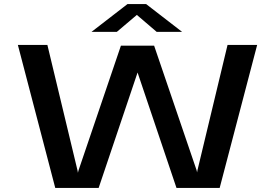

<svg xmlns="http://www.w3.org/2000/svg" viewBox="-20 -920 1340 940"><path d="M250.5 0 67.5 -700H212L360 -83.5L361.5 -74L364 -84.5L572 -696.5H734.5L942.5 -86.5L945 -76L946.5 -85.5L1094 -700H1239L1055.5 0H844L653.5 -565L463 0ZM428 -764 604 -900H695.5L871.5 -764H747L650 -847L552 -764Z"/></svg>

Font: Trispace Expanded Medium
Style: Regular
Weight: 500
Width: 7
Designer: Tyler Finck
Foundry: Etcetera Type Company
Version: Version 1.210; ttfautohint (v1.8.3)